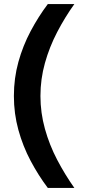

<svg xmlns="http://www.w3.org/2000/svg" viewBox="-20 -820 422 940"><path d="M214 100Q168 39 130 -32.5Q92 -104 70 -184Q48 -264 48 -350Q48 -437 70 -516.5Q92 -596 130 -667.5Q168 -739 214 -800H344Q298 -736 260 -663Q222 -590 200 -511.5Q178 -433 178 -350Q178 -268 200 -189Q222 -110 260 -37.5Q298 35 344 100Z"/></svg>

Font: Figtree
Style: Bold
Weight: 700
Designer: Erik Kennedy
Foundry: Erik Kennedy
Version: Version 2.001;gftools[0.9.30]